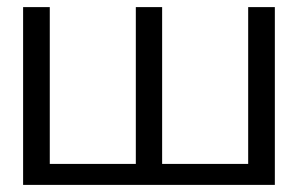

<svg xmlns="http://www.w3.org/2000/svg" viewBox="-20 -520 838 540"><path d="M45 -500V0H753V-500H678V-59H436V-500H362V-59H120V-500Z"/></svg>

Font: LT Wave Light
Style: Regular
Weight: 300
Designer: Daniel Lyons
Version: Version 2.5 (Glyphs App)